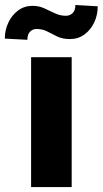

<svg xmlns="http://www.w3.org/2000/svg" viewBox="-66 -761 418 781"><path d="M225.6 -528.3V0H60.5V-528.3ZM240.7 -740.7 331.5 -735.4Q331.5 -699.7 317.1 -669.4Q302.7 -639.2 277.3 -620.6Q252 -602.1 218.8 -602.1Q188.5 -602.1 167.2 -612.3Q146 -622.6 126.7 -632.8Q107.4 -643.1 82.5 -643.1Q67.4 -643.1 56.4 -632.3Q45.4 -621.6 45.4 -599.1L-46.4 -604Q-46.4 -638.7 -32 -669.2Q-17.6 -699.7 7.8 -718.5Q33.2 -737.3 66.4 -737.3Q91.8 -737.3 113.8 -727.3Q135.7 -717.3 157.2 -707Q178.7 -696.8 202.1 -696.8Q217.8 -696.8 229.2 -707.5Q240.7 -718.3 240.7 -740.7Z"/></svg>

Font: Vazirmatn FD Black
Style: Regular
Weight: 900
Designer: Saber Rastikerdar
Foundry: Saber Rastikerdar
Version: Version 33.003